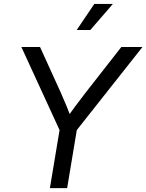

<svg xmlns="http://www.w3.org/2000/svg" viewBox="-20 -970 754 990"><path d="M237.3 0 287.1 -299.3 90.3 -727.5H186.5L293.5 -492.2Q309.6 -456.1 324 -420.9Q338.4 -385.7 352.1 -346.2H314.5Q341.3 -385.7 367.4 -421.1Q393.6 -456.5 421.4 -492.2L605.5 -727.5H714.4L376 -299.3L326.2 0ZM375.5 -815.4 466.3 -949.7H562L445.8 -815.4Z"/></svg>

Font: Inter 28pt
Style: Italic
Weight: 400
Italic angle: -9.3988°
Designer: Rasmus Andersson
Foundry: rsms
Version: Version 4.001;git-66647c0bb